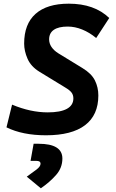

<svg xmlns="http://www.w3.org/2000/svg" viewBox="-20 -723 626 1040"><path d="M229 9.8Q102.5 9.8 15.1 -33.2L45.4 -156.2Q145.5 -114.3 238.3 -114.3Q307.1 -114.3 342.3 -133.5Q377.4 -152.8 377.4 -189.9Q377.4 -208.5 367.7 -221.4Q357.9 -234.4 335 -248L193.4 -334.5Q147.5 -362.8 129.2 -404.8Q110.8 -446.8 110.8 -486.8Q110.8 -593.3 172.9 -648.2Q234.9 -703.1 352.5 -703.1Q491.2 -703.1 571.8 -625.5L501 -517.1Q464.4 -547.4 425 -563.2Q385.7 -579.1 346.7 -579.1Q297.4 -579.1 271.7 -561.5Q246.1 -543.9 246.1 -509.8Q246.1 -487.8 258.8 -468.8Q271.5 -449.7 295.4 -434.6L426.3 -354.5Q475.6 -324.7 494.1 -287.4Q512.7 -250 512.7 -206.1Q512.7 -99.6 440.7 -44.9Q368.7 9.8 229 9.8ZM201.2 296.9 125 233.9Q155.3 212.4 177.5 195.6Q199.7 178.7 199.7 163.6Q199.7 148.4 177.2 148.4H145.5L162.1 55.7H189Q317.9 55.7 317.9 135.7Q317.9 186 283.7 224.9Q249.5 263.7 201.2 296.9Z"/></svg>

Font: Cascadia Code PL
Style: Italic
Weight: 400
Italic angle: -10°
Monospace: yes
Designer: Aaron Bell
Foundry: Saja Typeworks
Version: Version 2404.023